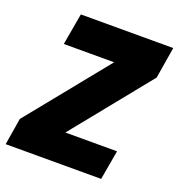

<svg xmlns="http://www.w3.org/2000/svg" viewBox="-131 -834 876 943"><g transform="rotate(20 307.0 -362.5)"><path d="M25.5 -140 365.5 -560H102.5L131.5 -725H614.5L587.5 -561L258.5 -154H528.5L501.5 0H2.5Z"/></g></svg>

Font: JuliaMono Black
Style: Italic
Weight: 900
Italic angle: -9°
Monospace: yes
Designer: cormullion
Foundry: corm
Version: Version 0.057; ttfautohint (v1.8.4)